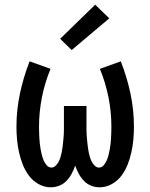

<svg xmlns="http://www.w3.org/2000/svg" viewBox="-20 -789 640 817"><path d="M404 8Q385 8 367.5 1Q350 -6 337 -19.5Q324 -33 315 -50Q306 -67 300 -84Q294 -67 285 -50Q276 -33 263 -19.5Q250 -6 232.5 1Q215 8 196 8Q169 8 144.5 -5.5Q120 -19 103.5 -41Q87 -63 77 -88.5Q67 -114 61 -141Q55 -168 52.5 -195.5Q50 -223 50 -250Q50 -321 65 -391.5Q80 -462 106 -528L195 -496Q171 -438 158.5 -375.5Q146 -313 146 -249Q146 -237 146.5 -225Q147 -213 147.5 -201Q148 -189 149.5 -177Q151 -165 153 -153Q155 -141 158 -129.5Q161 -118 165.5 -107Q170 -96 178.5 -86Q187 -76 199 -76Q209 -76 216.5 -83.5Q224 -91 229 -100Q234 -109 237 -119Q240 -129 242 -138.5Q244 -148 245.5 -158.5Q247 -169 248 -179Q249 -189 250 -199Q251 -209 251.5 -219Q252 -229 252 -239.5Q252 -250 252 -260V-338H348V-260Q348 -250 348 -239.5Q348 -229 348.5 -219Q349 -209 350 -199Q351 -189 352 -179Q353 -169 354.5 -158.5Q356 -148 358 -138.5Q360 -129 363 -119Q366 -109 371 -100Q376 -91 383.5 -83.5Q391 -76 401 -76Q413 -76 421.5 -86Q430 -96 434.5 -107Q439 -118 442 -129.5Q445 -141 447 -153Q449 -165 450.5 -177Q452 -189 452.5 -201Q453 -213 453.5 -225Q454 -237 454 -249Q454 -313 441.5 -375.5Q429 -438 405 -496L494 -528Q520 -462 535 -391.5Q550 -321 550 -250Q550 -223 547.5 -195.5Q545 -168 539 -141Q533 -114 523 -88.5Q513 -63 496.5 -41Q480 -19 455.5 -5.5Q431 8 404 8ZM285 -576 236 -624 385 -769 445 -711Z"/></svg>

Font: Iosevka SS04 Medium Extended
Style: Regular
Weight: 500
Width: 7
Monospace: yes
Designer: Belleve Invis
Foundry: Belleve Invis
Version: Version 19.0.0; ttfautohint (v1.8.4)